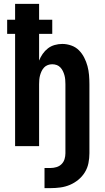

<svg xmlns="http://www.w3.org/2000/svg" viewBox="-20 -755 540 992"><path d="M210 217V113H241Q256 113 271.5 108.5Q287 104 298 93Q309 82 313.5 67Q318 52 318 37V-320Q318 -332 317 -343.5Q316 -355 313 -366Q310 -377 305 -387.5Q300 -398 292 -406.5Q284 -415 273 -419Q262 -423 250 -423Q238 -423 227 -419Q216 -415 208 -406.5Q200 -398 195 -387.5Q190 -377 187 -366Q184 -355 183 -343.5Q182 -332 182 -320V0H58V-580H17V-653H58V-735H182V-653H250V-580H182V-442Q189 -460 200.5 -476.5Q212 -493 227.5 -505Q243 -517 262.5 -522.5Q282 -528 302 -528Q325 -528 348 -520Q371 -512 387.5 -495.5Q404 -479 415 -457.5Q426 -436 432 -413.5Q438 -391 440 -367.5Q442 -344 442 -320V37Q442 62 437 87.5Q432 113 418.5 135Q405 157 385 173.5Q365 190 341.5 200Q318 210 292.5 213.5Q267 217 241 217Z"/></svg>

Font: Iosevka SS04 Extrabold
Style: Regular
Weight: 800
Monospace: yes
Designer: Belleve Invis
Foundry: Belleve Invis
Version: Version 19.0.0; ttfautohint (v1.8.4)